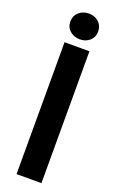

<svg xmlns="http://www.w3.org/2000/svg" viewBox="-181 -1000 641 1044"><g transform="rotate(20 140.0 -477.5)"><path d="M212 0H68V-763H212ZM59 -880Q59 -913 82.5 -934Q106 -955 140 -955Q174 -955 197 -934Q220 -913 220 -880Q220 -847 197 -826.5Q174 -806 140 -806Q106 -806 82.5 -826.5Q59 -847 59 -880Z"/></g></svg>

Font: Open Sauce Sans
Style: Bold
Weight: 700
Designer: Alfredo Marco Pradil
Foundry: Creative Sauce Fz LLC
Version: Version 1.477